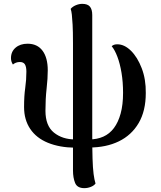

<svg xmlns="http://www.w3.org/2000/svg" viewBox="-20 -752 837 997"><path d="M370 15Q289 14 229 -10.5Q169 -35 137 -82.5Q105 -130 105 -196Q105 -254 111 -295.5Q117 -337 117 -380Q117 -405 109.5 -417.5Q102 -430 83 -430Q72 -430 63 -426.5Q54 -423 47 -417Q37 -432 37 -450Q37 -484 61 -504.5Q85 -525 123 -525Q174 -525 201 -488.5Q228 -452 228 -387Q228 -345 222 -292Q216 -239 216 -177Q216 -99 260 -63.5Q304 -28 370 -28ZM418 225Q381 225 370 198Q359 171 359 133V-527Q359 -590 357 -624.5Q355 -659 353 -676.5Q351 -694 347 -706Q357 -718 374 -725Q391 -732 407 -732Q435 -732 447 -717.5Q459 -703 459 -674V-57Q459 21 460.5 71Q462 121 466 151.5Q470 182 476 201Q468 212 451.5 218.5Q435 225 418 225ZM443 14V-28Q484 -28 516.5 -42.5Q549 -57 571.5 -87Q594 -117 606.5 -162.5Q619 -208 619 -270Q619 -326 611 -374Q603 -422 589.5 -457.5Q576 -493 560 -512Q570 -522 589 -522Q626 -522 660 -488.5Q694 -455 716 -397.5Q738 -340 737 -269Q737 -176 700 -113Q663 -50 597 -18Q531 14 443 14Z"/></svg>

Font: Arima Thin SemiBold
Style: Regular
Weight: 600
Version: Version 1.100